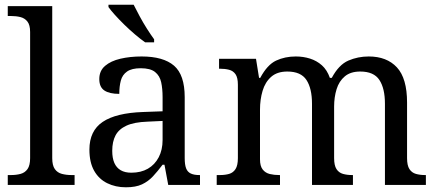

<svg xmlns="http://www.w3.org/2000/svg" viewBox="-20 -786 1858 816"><path d="M13 0V-42H26Q49 -42 67.5 -47Q86 -52 97 -67.5Q108 -83 108 -114V-650Q108 -680 96.5 -694.5Q85 -709 66.5 -713.5Q48 -718 26 -718H13V-760H202V-114Q202 -83 213 -67.5Q224 -52 243 -47Q262 -42 284 -42H297V0Z M515 10Q471 10 435.5 -7.5Q400 -25 380 -60.5Q360 -96 360 -150Q360 -230 416.5 -268Q473 -306 588 -310L671 -313V-373Q671 -409 665 -436.5Q659 -464 639 -480Q619 -496 578 -496Q540 -496 520 -482Q500 -468 493.5 -443.5Q487 -419 487 -387Q445 -387 423.5 -401.5Q402 -416 402 -450Q402 -485 426.5 -506Q451 -527 492 -536.5Q533 -546 582 -546Q674 -546 719.5 -507Q765 -468 765 -373V-114Q765 -86 771 -70.5Q777 -55 791 -48.5Q805 -42 827 -42H830V0H695L679 -86H671Q650 -58 630 -36.5Q610 -15 583.5 -2.5Q557 10 515 10ZM538 -52Q579 -52 608.5 -69Q638 -86 654.5 -117.5Q671 -149 671 -191V-272L607 -269Q550 -267 517.5 -252Q485 -237 471 -210.5Q457 -184 457 -145Q457 -114 466 -93.5Q475 -73 493 -62.5Q511 -52 538 -52ZM597 -606Q577 -620 554 -639.5Q531 -659 508.5 -681Q486 -703 468 -723Q450 -743 441 -756V-766H548Q559 -744 573.5 -717Q588 -690 604.5 -664Q621 -638 635 -619V-606Z M901 0V-42H914Q937 -42 954 -47Q971 -52 981 -67.5Q991 -83 991 -114V-426Q991 -456 981 -470.5Q971 -485 953.5 -489.5Q936 -494 914 -494H911V-536H1068L1081 -455H1086Q1116 -511 1153.5 -528.5Q1191 -546 1237 -546Q1269 -546 1297.5 -537Q1326 -528 1348 -508.5Q1370 -489 1382 -455H1390Q1420 -511 1460.5 -528.5Q1501 -546 1547 -546Q1624 -546 1667 -499.5Q1710 -453 1710 -350V-114Q1710 -83 1720 -67.5Q1730 -52 1747.5 -47Q1765 -42 1787 -42H1790V0H1616V-345Q1616 -410 1592.5 -446Q1569 -482 1511 -482Q1470 -482 1445.5 -461.5Q1421 -441 1410.5 -407Q1400 -373 1400 -333V-114Q1400 -83 1410 -67.5Q1420 -52 1437.5 -47Q1455 -42 1477 -42H1480V0H1306V-345Q1306 -410 1282.5 -446Q1259 -482 1201 -482Q1158 -482 1132.5 -459.5Q1107 -437 1096 -400Q1085 -363 1085 -320V-109Q1085 -80 1096.5 -65.5Q1108 -51 1126.5 -46.5Q1145 -42 1167 -42H1170V0Z"/></svg>

Font: Noto Serif Lao
Style: Regular
Weight: 400
Designer: Monotype Design Team
Foundry: Monotype Imaging Inc.
Version: Version 2.003